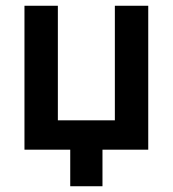

<svg xmlns="http://www.w3.org/2000/svg" viewBox="-20 -520 600 667"><path d="M65 -500H181V-102H379V-500H495V0H336V127H224V0H65Z"/></svg>

Font: Retni Sans
Style: Bold
Weight: 700
Designer: Vitaly Kuzmin
Foundry: ParaType Ltd.
Version: Version 1.00;March 2, 2019;FontCreator 11.5.0.2425 64-bit; t